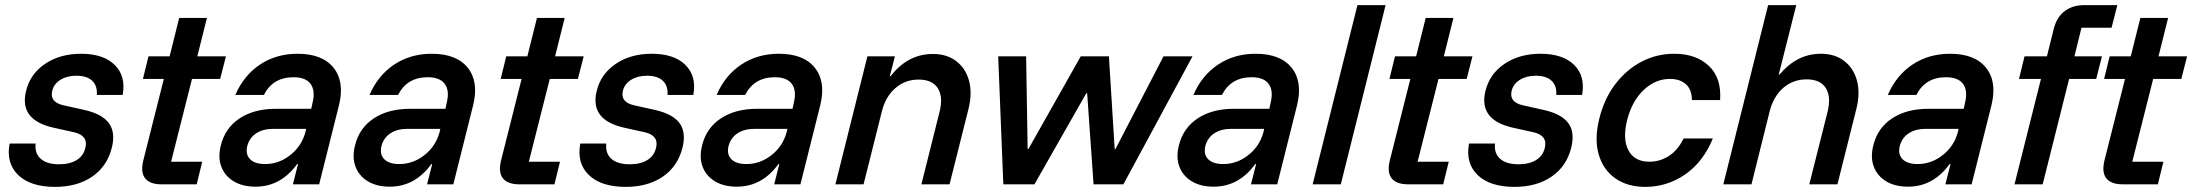

<svg xmlns="http://www.w3.org/2000/svg" viewBox="-20 -720 8563 750"><path d="M195 10Q99.2 10 51.2 -36.2Q3.3 -82.5 17.5 -159.2H119.2Q115 -120.8 139.2 -99.6Q163.3 -78.3 210.8 -78.3Q252.5 -78.3 279.2 -94.6Q305.8 -110.8 313.3 -141.7Q325.8 -190 270 -203.3L186.7 -221.7Q54.2 -252.5 81.7 -364.2Q97.5 -430.8 155.8 -470.4Q214.2 -510 296.7 -510Q384.2 -510 428.3 -466.2Q472.5 -422.5 459.2 -349.2H358.3Q360.8 -385 340 -404.6Q319.2 -424.2 278.3 -424.2Q241.7 -424.2 216.2 -408.3Q190.8 -392.5 184.2 -365.8Q173.3 -321.7 225.8 -309.2L311.7 -290Q380 -274.2 405.8 -238.3Q431.7 -202.5 416.7 -142.5Q398.3 -70 340 -30Q281.7 10 195 10Z M610.8 0Q565.8 0 547.1 -23.3Q528.3 -46.7 540 -94.2L620 -411.7H538.3L560 -500H642.5L680 -650H788.3L750.8 -500H862.5L840 -411.7H730L648.3 -88.3H770L748.3 0Z M978.3 9.2Q927.5 9.2 892.9 -11.7Q858.3 -32.5 844.6 -68.8Q830.8 -105 842.5 -151.7Q859.2 -220 915.8 -257.5Q972.5 -295 1057.5 -295H1195.8L1200.8 -318.3Q1212.5 -365.8 1193.3 -392.1Q1174.2 -418.3 1126.7 -418.3Q1045.8 -418.3 1010.8 -349.2H899.2Q932.5 -425.8 995.8 -467.9Q1059.2 -510 1142.5 -510Q1239.2 -510 1282.9 -455.4Q1326.7 -400.8 1304.2 -309.2L1226.7 0H1124.2L1144.2 -79.2H1140.8Q1076.7 9.2 978.3 9.2ZM1015.8 -79.2Q1069.2 -79.2 1113.3 -113.8Q1157.5 -148.3 1172.5 -202.5L1175.8 -216.7H1047.5Q1007.5 -216.7 980.8 -199.2Q954.2 -181.7 945.8 -149.2Q938.3 -116.7 957.1 -97.9Q975.8 -79.2 1015.8 -79.2Z M1502.5 9.2Q1451.7 9.2 1417.1 -11.7Q1382.5 -32.5 1368.8 -68.8Q1355 -105 1366.7 -151.7Q1383.3 -220 1440 -257.5Q1496.7 -295 1581.7 -295H1720L1725 -318.3Q1736.7 -365.8 1717.5 -392.1Q1698.3 -418.3 1650.8 -418.3Q1570 -418.3 1535 -349.2H1423.3Q1456.7 -425.8 1520 -467.9Q1583.3 -510 1666.7 -510Q1763.3 -510 1807.1 -455.4Q1850.8 -400.8 1828.3 -309.2L1750.8 0H1648.3L1668.3 -79.2H1665Q1600.8 9.2 1502.5 9.2ZM1540 -79.2Q1593.3 -79.2 1637.5 -113.8Q1681.7 -148.3 1696.7 -202.5L1700 -216.7H1571.7Q1531.7 -216.7 1505 -199.2Q1478.3 -181.7 1470 -149.2Q1462.5 -116.7 1481.3 -97.9Q1500 -79.2 1540 -79.2Z M2008.3 0Q1963.3 0 1944.6 -23.3Q1925.8 -46.7 1937.5 -94.2L2017.5 -411.7H1935.8L1957.5 -500H2040L2077.5 -650H2185.8L2148.3 -500H2260L2237.5 -411.7H2127.5L2045.8 -88.3H2167.5L2145.8 0Z M2424.2 10Q2328.3 10 2280.4 -36.2Q2232.5 -82.5 2246.7 -159.2H2348.3Q2344.2 -120.8 2368.3 -99.6Q2392.5 -78.3 2440 -78.3Q2481.7 -78.3 2508.3 -94.6Q2535 -110.8 2542.5 -141.7Q2555 -190 2499.2 -203.3L2415.8 -221.7Q2283.3 -252.5 2310.8 -364.2Q2326.7 -430.8 2385 -470.4Q2443.3 -510 2525.8 -510Q2613.3 -510 2657.5 -466.2Q2701.7 -422.5 2688.3 -349.2H2587.5Q2590 -385 2569.2 -404.6Q2548.3 -424.2 2507.5 -424.2Q2470.8 -424.2 2445.4 -408.3Q2420 -392.5 2413.3 -365.8Q2402.5 -321.7 2455 -309.2L2540.8 -290Q2609.2 -274.2 2635 -238.3Q2660.8 -202.5 2645.8 -142.5Q2627.5 -70 2569.2 -30Q2510.8 10 2424.2 10Z M2858.3 9.2Q2807.5 9.2 2772.9 -11.7Q2738.3 -32.5 2724.6 -68.8Q2710.8 -105 2722.5 -151.7Q2739.2 -220 2795.8 -257.5Q2852.5 -295 2937.5 -295H3075.8L3080.8 -318.3Q3092.5 -365.8 3073.3 -392.1Q3054.2 -418.3 3006.7 -418.3Q2925.8 -418.3 2890.8 -349.2H2779.2Q2812.5 -425.8 2875.8 -467.9Q2939.2 -510 3022.5 -510Q3119.2 -510 3162.9 -455.4Q3206.7 -400.8 3184.2 -309.2L3106.7 0H3004.2L3024.2 -79.2H3020.8Q2956.7 9.2 2858.3 9.2ZM2895.8 -79.2Q2949.2 -79.2 2993.3 -113.8Q3037.5 -148.3 3052.5 -202.5L3055.8 -216.7H2927.5Q2887.5 -216.7 2860.8 -199.2Q2834.2 -181.7 2825.8 -149.2Q2818.3 -116.7 2837.1 -97.9Q2855.8 -79.2 2895.8 -79.2Z M3243.3 0 3368.3 -500H3475.8L3455.8 -422.5H3459.2Q3525.8 -509.2 3624.2 -509.2Q3679.2 -509.2 3715.8 -480.8Q3752.5 -452.5 3765.4 -404.2Q3778.3 -355.8 3763.3 -295L3689.2 0H3579.2L3650 -282.5Q3665 -341.7 3643.3 -375.4Q3621.7 -409.2 3568.3 -409.2Q3515.8 -409.2 3477.1 -375.4Q3438.3 -341.7 3424.2 -282.5L3353.3 0Z M3899.2 0 3879.2 -500H3988.3L3994.2 -138.3H3997.5L4201.7 -500H4311.7L4334.2 -138.3H4337.5L4525 -500H4638.3L4368.3 0H4251.7L4226.7 -355.8H4223.3L4020.8 0Z M4720.8 9.2Q4670 9.2 4635.4 -11.7Q4600.8 -32.5 4587.1 -68.8Q4573.3 -105 4585 -151.7Q4601.7 -220 4658.3 -257.5Q4715 -295 4800 -295H4938.3L4943.3 -318.3Q4955 -365.8 4935.8 -392.1Q4916.7 -418.3 4869.2 -418.3Q4788.3 -418.3 4753.3 -349.2H4641.7Q4675 -425.8 4738.3 -467.9Q4801.7 -510 4885 -510Q4981.7 -510 5025.4 -455.4Q5069.2 -400.8 5046.7 -309.2L4969.2 0H4866.7L4886.7 -79.2H4883.3Q4819.2 9.2 4720.8 9.2ZM4758.3 -79.2Q4811.7 -79.2 4855.8 -113.8Q4900 -148.3 4915 -202.5L4918.3 -216.7H4790Q4750 -216.7 4723.3 -199.2Q4696.7 -181.7 4688.3 -149.2Q4680.8 -116.7 4699.6 -97.9Q4718.3 -79.2 4758.3 -79.2Z M5107.5 0 5282.5 -700H5392.5L5217.5 0Z M5480 0Q5435 0 5416.2 -23.3Q5397.5 -46.7 5409.2 -94.2L5489.2 -411.7H5407.5L5429.2 -500H5511.7L5549.2 -650H5657.5L5620 -500H5731.7L5709.2 -411.7H5599.2L5517.5 -88.3H5639.2L5617.5 0Z M5895.8 10Q5800 10 5752.1 -36.2Q5704.2 -82.5 5718.3 -159.2H5820Q5815.8 -120.8 5840 -99.6Q5864.2 -78.3 5911.7 -78.3Q5953.3 -78.3 5980 -94.6Q6006.7 -110.8 6014.2 -141.7Q6026.7 -190 5970.8 -203.3L5887.5 -221.7Q5755 -252.5 5782.5 -364.2Q5798.3 -430.8 5856.7 -470.4Q5915 -510 5997.5 -510Q6085 -510 6129.2 -466.2Q6173.3 -422.5 6160 -349.2H6059.2Q6061.7 -385 6040.8 -404.6Q6020 -424.2 5979.2 -424.2Q5942.5 -424.2 5917.1 -408.3Q5891.7 -392.5 5885 -365.8Q5874.2 -321.7 5926.7 -309.2L6012.5 -290Q6080.8 -274.2 6106.7 -238.3Q6132.5 -202.5 6117.5 -142.5Q6099.2 -70 6040.8 -30Q5982.5 10 5895.8 10Z M6406.7 10Q6336.7 10 6289.2 -23.8Q6241.7 -57.5 6224.6 -117.9Q6207.5 -178.3 6227.5 -257.5Q6246.7 -335 6290 -391.7Q6333.3 -448.3 6392.5 -479.2Q6451.7 -510 6520 -510Q6605 -510 6655 -462.9Q6705 -415.8 6699.2 -329.2H6589.2Q6588.3 -370.8 6565.4 -391.2Q6542.5 -411.7 6503.3 -411.7Q6445.8 -411.7 6400 -367.9Q6354.2 -324.2 6335.8 -250Q6317.5 -176.7 6341.3 -132.5Q6365 -88.3 6422.5 -88.3Q6464.2 -88.3 6499.2 -110.8Q6534.2 -133.3 6556.7 -179.2H6670.8Q6633.3 -87.5 6562.9 -38.8Q6492.5 10 6406.7 10Z M6711.7 0 6886.7 -700H6996.7L6928.3 -429.2H6931.7Q6964.2 -468.3 7004.6 -489.2Q7045 -510 7093.3 -510Q7147.5 -510 7184.2 -481.7Q7220.8 -453.3 7233.8 -405Q7246.7 -356.7 7231.7 -295.8L7157.5 0H7047.5L7119.2 -284.2Q7133.3 -343.3 7111.7 -376.7Q7090 -410 7037.5 -410Q6984.2 -410 6945.8 -376.7Q6907.5 -343.3 6892.5 -284.2L6821.7 0Z M7433.3 9.2Q7382.5 9.2 7347.9 -11.7Q7313.3 -32.5 7299.6 -68.8Q7285.8 -105 7297.5 -151.7Q7314.2 -220 7370.8 -257.5Q7427.5 -295 7512.5 -295H7650.8L7655.8 -318.3Q7667.5 -365.8 7648.3 -392.1Q7629.2 -418.3 7581.7 -418.3Q7500.8 -418.3 7465.8 -349.2H7354.2Q7387.5 -425.8 7450.8 -467.9Q7514.2 -510 7597.5 -510Q7694.2 -510 7737.9 -455.4Q7781.7 -400.8 7759.2 -309.2L7681.7 0H7579.2L7599.2 -79.2H7595.8Q7531.7 9.2 7433.3 9.2ZM7470.8 -79.2Q7524.2 -79.2 7568.3 -113.8Q7612.5 -148.3 7627.5 -202.5L7630.8 -216.7H7502.5Q7462.5 -216.7 7435.8 -199.2Q7409.2 -181.7 7400.8 -149.2Q7393.3 -116.7 7412.1 -97.9Q7430.8 -79.2 7470.8 -79.2Z M7849.2 0 7952.5 -411.7H7866.7L7888.3 -500H7975.8L8001.7 -604.2Q8013.3 -652.5 8044.6 -676.2Q8075.8 -700 8121.7 -700H8250.8L8228.3 -611.7H8110.8L8083.3 -500H8190.8L8168.3 -411.7H8062.5L7959.2 0Z M8271.7 0Q8226.7 0 8207.9 -23.3Q8189.2 -46.7 8200.8 -94.2L8280.8 -411.7H8199.2L8220.8 -500H8303.3L8340.8 -650H8449.2L8411.7 -500H8523.3L8500.8 -411.7H8390.8L8309.2 -88.3H8430.8L8409.2 0Z"/></svg>

Font: Funnel Sans Medium
Style: Italic
Weight: 500
Italic angle: -14.036°
Version: Version 1.000; Beta; Release 5; Build 24; ttfautohint (v1.8.